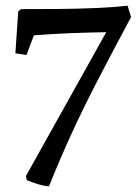

<svg xmlns="http://www.w3.org/2000/svg" viewBox="-20 -536 482 674"><path d="M152 118Q139 118 113.5 110.5Q88 103 74 96L71 82L353 -423Q289 -422 226 -419.5Q163 -417 99 -412L73 -343L34 -349L44 -496L54 -504Q116 -504 186 -504.5Q256 -505 320 -508Q384 -511 428 -516L440 -476Q378 -360 327.5 -263Q277 -166 234.5 -74Q192 18 152 118Z"/></svg>

Font: Labrada
Style: Regular
Weight: 400
Designer: Mercedes Jáuregui
Foundry: Omnibus-Type Team
Version: Version 1.000; ttfautohint (v1.8.4.7-5d5b)